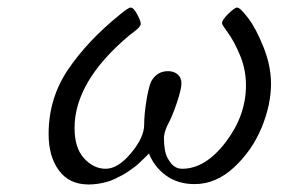

<svg xmlns="http://www.w3.org/2000/svg" viewBox="-20 -487 757 513"><path d="M109.9 -128.9Q109.9 -224.1 161.4 -300.5Q212.9 -377 298.8 -446.8Q322.8 -466.8 329.1 -466.8Q336.9 -466.8 346.4 -449Q356 -431.2 356 -423.8Q356 -421.9 355.5 -420.4Q355 -418.9 353.5 -417Q352.1 -415 351.1 -413.6Q350.1 -412.1 347.2 -409.7Q344.2 -407.2 341.6 -405Q338.9 -402.8 334.5 -399.4Q330.1 -396 326.2 -393.1Q179.2 -270 179.2 -145Q179.2 -91.8 204.6 -64Q230 -36.1 262.2 -36.1Q295.4 -36.1 330.3 -78.1Q365.2 -120.1 365.2 -153.8Q365.2 -180.7 371.1 -217.3Q377 -253.9 383.8 -269Q398.9 -296.9 429.2 -296.9Q444.3 -296.9 454.6 -288.3Q464.8 -279.8 464.8 -264.2Q464.8 -249 452.4 -211.9Q439.9 -174.8 425.8 -148.9Q418 -129.9 418 -118.2Q418 -101.1 420.9 -84.5Q423.8 -67.9 436 -52Q448.2 -36.1 466.8 -36.1Q528.8 -36.1 583 -107.2Q637.2 -178.2 637.2 -258.8Q637.2 -301.8 621.1 -339.8Q605 -377.9 589.1 -399.4Q573.2 -420.9 573.2 -424.8Q573.2 -433.6 590.1 -450.2Q606.9 -466.8 613.8 -466.8Q621.6 -466.8 642.8 -439Q664.1 -411.1 684.1 -361.1Q704.1 -311 704.1 -263.2Q704.1 -207 679 -146Q653.8 -85 605.5 -40Q557.1 4.9 500 4.9Q455.1 4.9 423.6 -18.1Q392.1 -41 377.9 -77.1L372.1 -70.8Q366.2 -64.9 363 -62Q359.9 -59.1 352.5 -52Q345.2 -44.9 339.1 -40.5Q333 -36.1 323.5 -29.5Q314 -22.9 305.9 -18.6Q297.9 -14.2 286.9 -9Q275.9 -3.9 265.4 -1Q254.9 2 242.4 3.9Q230 5.9 216.8 5.9Q165 5.9 137.5 -31.5Q109.9 -68.8 109.9 -128.9Z"/></svg>

Font: CMU Concrete
Style: Italic
Weight: 500
Italic angle: -14.04°
Version: Version 0.7.0